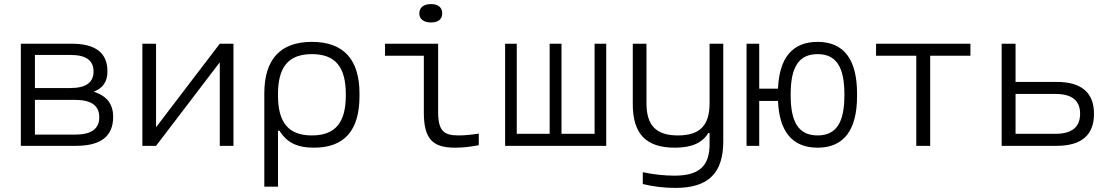

<svg xmlns="http://www.w3.org/2000/svg" viewBox="-20 -714 5440 940"><path d="M82 0H352C474 0 534 -47 534 -142C534 -204 504 -244 439 -265C485 -283 506 -315 506 -365C506 -455 448 -500 331 -500H82ZM151 -55V-225H348C427 -225 466 -197 466 -140C466 -83 427 -55 348 -55ZM151 -283V-445H325C400 -445 438 -419 438 -364C438 -310 400 -283 325 -283Z M677 0H744L1056 -409V0H1123V-500H1056L744 -91V-500H677Z M1740 -244V-256C1740 -422 1663 -509 1507 -509C1351 -509 1274 -422 1274 -256V200H1341V-74H1348C1382 -20 1429 9 1517 9C1667 9 1740 -76 1740 -244ZM1341 -247V-253C1341 -386 1392 -449 1507 -449C1622 -449 1673 -386 1673 -253V-247C1673 -114 1622 -51 1507 -51C1392 -51 1341 -114 1341 -247Z M2226 -51C2153 -51 2125 -72 2125 -168V-500H1865V-441H2055V-165C2055 -34 2097 9 2208 9C2243 9 2274 6 2324 -3V-60C2288 -54 2252 -51 2226 -51ZM2033 -648C2033 -621 2054 -604 2090 -604C2126 -604 2145 -621 2145 -648V-649C2145 -677 2126 -694 2090 -694C2054 -694 2033 -677 2033 -649Z M2453 -500V0H2948V-500H2891V-59H2729V-500H2671V-59H2510V-500Z M3521 -23V-500H3454V-209C3454 -99 3406 -51 3299 -51C3193 -51 3145 -99 3145 -209V-500H3078V-205C3078 -57 3144 9 3284 9C3366 9 3418 -14 3448 -63H3454V-8C3454 98 3404 146 3282 146C3235 146 3176 140 3127 129V187C3180 200 3234 206 3287 206C3451 206 3521 131 3521 -23Z M3635 0H3697V-220H3789C3795 -70 3859 9 3983 9C4112 9 4176 -78 4176 -244V-256C4176 -422 4112 -509 3983 -509C3859 -509 3795 -430 3789 -280H3697V-500H3635ZM3851 -247V-253C3851 -386 3891 -449 3983 -449C4074 -449 4114 -386 4114 -253V-247C4114 -114 4074 -51 3983 -51C3891 -51 3851 -114 3851 -247Z M4466 0H4534V-441H4731V-500H4269V-441H4466Z M4884 0H5153C5274 0 5336 -52 5336 -157C5336 -261 5274 -313 5153 -313H4952V-500H4884ZM4952 -59V-254H5148C5228 -254 5268 -222 5268 -157C5268 -92 5228 -59 5148 -59Z"/></svg>

Font: LT Wave Mono Light
Style: Regular
Weight: 300
Designer: Daniel Lyons
Version: Version 2.5 (Glyphs App)